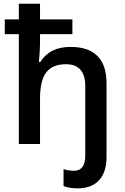

<svg xmlns="http://www.w3.org/2000/svg" viewBox="-20 -780 675 1040"><path d="M361.8 -525.9Q557.1 -525.9 557.1 -328.1V69.8Q557.1 151.9 516.8 196Q476.6 240.2 400.9 240.2Q356.4 240.2 324.2 228V136.2Q352.5 145 380.9 145Q441.9 145 441.9 62V-313Q441.9 -432.1 336.9 -432.1Q264.6 -432.1 230.7 -388.2Q196.8 -344.2 196.8 -244.1V0H82V-595.2H5.9V-674.8H82V-759.8H196.8V-674.8H372.1V-595.2H196.8V-543Q196.8 -511.7 190.9 -443.8H198.2Q249 -525.9 361.8 -525.9Z"/></svg>

Font: OpenSans-Semibold
Style: Regular
Weight: 600
Foundry: Ascender Corporation
Version: Version 1.10